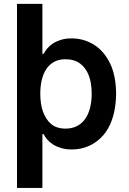

<svg xmlns="http://www.w3.org/2000/svg" viewBox="-20 -747 652 972"><path d="M194.6 204.5H66.1V-727.3H194.6V-474.8H201Q207.7 -487.6 218.9 -501.2Q230.1 -514.9 247.2 -526.3Q264.2 -537.6 287.8 -545.1Q311.4 -552.6 343 -552.6Q402.7 -552.6 453.8 -521.7Q505 -491.1 537.6 -425.4Q567.1 -363.6 567.8 -272Q567.1 -225.1 559.3 -186.4Q551.5 -147.7 537.3 -116.8Q523.1 -85.9 503 -62.7Q483 -39.4 458.1 -23.4Q407 9.6 343 9.6Q312.9 9.6 289.4 2.5Q266 -4.6 248.4 -15.8Q230.8 -27 219.1 -40.7Q207.4 -54.3 201 -67.8H194.6ZM311.4 -95.9Q344.5 -95.9 369.5 -108.7Q394.5 -121.4 411 -144.9Q427.6 -168.3 435.9 -200.8Q444.2 -233.3 444.2 -272.7Q444.2 -380.7 385.7 -425.1Q356.2 -447.1 311.4 -447.1Q278.8 -447.1 254.6 -434.1Q230.5 -421.2 214.8 -397.9Q199.2 -374.6 191.6 -342.7Q183.9 -310.7 183.9 -272.7Q183.9 -248.6 187 -226.2Q190 -203.8 196.7 -184.3Q203.5 -164.8 213.8 -148.3Q224.1 -131.7 238.6 -119.3Q266.7 -95.9 311.4 -95.9Z"/></svg>

Font: Linik Sans SemiBold
Style: Regular
Weight: 600
Designer: Fonts by Rasmus Andersson / Changes by Cristiano Sobral with parts from Marc Monis
Foundry: rsms
Version: Version 3.020; ttfautohint (v1.6)